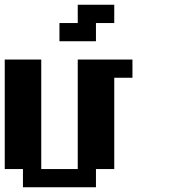

<svg xmlns="http://www.w3.org/2000/svg" viewBox="-20 -789 732 809"><path d="M76.7 0V-76.7H0V-538.1H153.8V-76.7H307.6V-538.1H538.1V-461.4H461.4V-76.7H384.3V0ZM230.5 -615.2V-691.9H307.6V-769H461.4V-691.9H384.3V-615.2Z"/></svg>

Font: Good Old DOS
Style: Regular
Weight: 400
Designer: Vasily Draigo
Foundry: Vasily Draigo
Version: 1.0